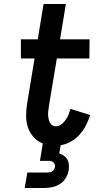

<svg xmlns="http://www.w3.org/2000/svg" viewBox="-20 -716 515 956"><path d="M103 220 116 143H214Q220 143 226.5 142Q233 141 238.5 138Q244 135 248 129Q252 123 253 117Q255 110 253 104Q251 98 247 93.5Q243 89 237 87Q231 85 224 85H179L193 -2Q166 -12 147 -33.5Q128 -55 119 -82Q110 -109 110 -139Q110 -169 115 -200L152 -425H84V-520H168L197 -696H308L279 -520H426L425 -425H263L223 -184Q222 -174 220.5 -164Q219 -154 219.5 -144Q220 -134 222 -124.5Q224 -115 228 -106.5Q232 -98 240 -92.5Q248 -87 258 -87Q272 -87 285 -96.5Q298 -106 307 -119Q316 -132 321.5 -146Q327 -160 331 -174L429 -143Q421 -118 408.5 -93Q396 -68 377 -46.5Q358 -25 333 -11Q308 3 282 7L275 48Q287 52 298 59.5Q309 67 315.5 78.5Q322 90 323 103.5Q324 117 322 131Q319 151 308 169.5Q297 188 279.5 199.5Q262 211 241.5 215.5Q221 220 201 220Z"/></svg>

Font: Iosevka QP
Style: Bold Italic
Weight: 700
Italic angle: -9°
Designer: Belleve Invis
Foundry: Belleve Invis
Version: Version 20.0.0; ttfautohint (v1.8.4)